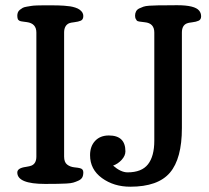

<svg xmlns="http://www.w3.org/2000/svg" viewBox="-20 -706 804 737"><path d="M553.2 -684.1Q574.7 -685.5 588.9 -685.5H604.5L659.7 -686Q728 -686 744.6 -665Q752 -655.8 752 -643.3Q752 -630.9 742.4 -626.5Q732.9 -622.1 717.8 -620.4Q702.6 -618.7 697.3 -616.2Q678.2 -608.4 678.2 -581.1V-214.4Q678.2 -97.2 632.3 -43.2Q586.4 10.7 480 10.7Q417 10.7 371.3 -22.5Q325.7 -55.7 325.7 -110.4Q325.7 -144.5 345.2 -165.3Q364.7 -186 397.9 -186Q461.4 -186 461.4 -125Q461.4 -108.4 447.3 -92.8Q433.1 -77.1 414.1 -70.3Q443.8 -44.4 469.7 -44.4Q523.9 -44.4 548.1 -75.4Q572.3 -106.4 572.3 -166V-581.1Q572.3 -617.2 535.6 -620.6Q508.3 -623 505.4 -626.7Q502.4 -630.4 500.5 -634.5Q498.5 -638.7 498.5 -646.7Q498.5 -654.8 502.2 -662.1Q505.9 -669.4 514.4 -673.6Q522.9 -677.7 530.8 -680.4Q538.6 -683.1 553.2 -684.1ZM153.3 0Q46.4 0 46.4 -43.9Q46.4 -61 79.6 -65.4Q95.2 -67.9 100.6 -70.3Q119.6 -78.1 119.6 -105V-581.1Q119.6 -616.2 83 -621.1Q76.2 -622.1 70.3 -622.8Q64.5 -623.5 60.5 -624.3Q56.6 -625 55.2 -626Q53.7 -627 51.5 -628.7Q49.3 -630.4 48.3 -632.8Q46.4 -639.2 46.4 -645.8Q46.4 -652.3 48.6 -658.2Q50.8 -664.1 56.4 -668.5Q62 -672.9 67.1 -675.8Q72.3 -678.7 82.8 -680.4Q93.3 -682.1 100.3 -683.3Q107.4 -684.6 122.1 -685.1Q136.7 -685.5 145 -685.5Q160.6 -685.5 176.3 -685.5Q191.9 -685.5 201.9 -685.3Q211.9 -685.1 226.1 -684.1Q240.2 -683.1 249.5 -681.6Q258.8 -680.2 269.3 -676.8Q279.8 -673.3 285.6 -668.9Q299.8 -658.7 299.8 -644.8Q299.8 -630.9 290.3 -626.7Q280.8 -622.6 265.6 -620.8Q250.5 -619.1 245.1 -616.7Q226.1 -607.9 226.1 -581.1V-105Q226.1 -83.5 237.5 -74.5Q249 -65.4 265.4 -63.7Q281.7 -62 286.6 -60.5Q299.8 -57.6 299.8 -44.7Q299.8 -31.7 295.4 -24.4Q291 -17.1 280.8 -12.5Q270.5 -7.8 261.2 -5.1Q252 -2.4 234.4 -1.5Q208 0 153.3 0Z"/></svg>

Font: Corben
Style: Regular
Weight: 400
Designer: vernon adams
Foundry: vernon adams
Version: Version 1.101